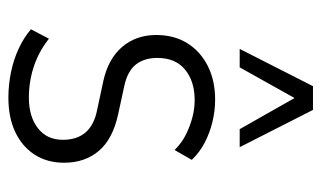

<svg xmlns="http://www.w3.org/2000/svg" viewBox="-178 -598 784 469"><g transform="rotate(90 214.5 -364.0)"><path d="M219 8Q187 8 156 1.5Q125 -5 98.5 -17.5Q72 -30 52 -47L75 -91Q98 -73 121.5 -62.5Q145 -52 169.5 -47Q194 -42 219 -42Q265 -42 293.5 -64Q322 -86 322 -125Q322 -160 303.5 -181Q285 -202 248 -209L178 -224Q124 -236 95 -270Q66 -304 66 -353Q66 -397 86 -429Q106 -461 141.5 -479Q177 -497 224 -497Q251 -497 278 -490.5Q305 -484 329 -471.5Q353 -459 371 -440L347 -398Q329 -416 308.5 -426Q288 -436 267 -441.5Q246 -447 225 -447Q179 -447 150.5 -423.5Q122 -400 122 -356Q122 -324 138 -303.5Q154 -283 191 -275L260 -260Q320 -247 349 -213Q378 -179 378 -128Q378 -87 358.5 -56.5Q339 -26 303.5 -9Q268 8 219 8ZM100 -557 191 -736H249L340 -557H296L220 -691L145 -557Z"/></g></svg>

Font: Nunito Sans 10pt Condensed Light
Style: Regular
Weight: 300
Width: 3
Designer: Vernon Adams
Foundry: Vernon Adams
Version: Version 3.101;gftools[0.9.27]